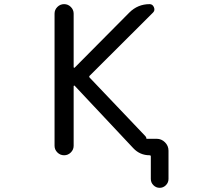

<svg xmlns="http://www.w3.org/2000/svg" viewBox="-20 -775 1040 933"><path d="M691.4 -101.6Q691.4 -100.6 692.4 -100.6H741.2Q764.6 -100.6 781.7 -83.5Q798.8 -66.4 798.8 -43V94.7Q798.8 112.3 786.1 125Q773.4 137.7 755.9 137.7Q738.3 137.7 725.6 125Q712.9 112.3 712.9 94.7V-14.6Q712.9 -20.5 707 -20.5Q660.2 -20.5 627.9 -54.7L342.8 -358.4Q341.8 -359.4 339.8 -358.9Q337.9 -358.4 337.9 -355.5V-66.4Q337.9 -47.9 324.2 -34.2Q310.5 -20.5 291.5 -20.5Q272.5 -20.5 258.8 -34.2Q245.1 -47.9 245.1 -66.4V-709Q245.1 -727.5 258.8 -741.2Q272.5 -754.9 291.5 -754.9Q310.5 -754.9 324.2 -741.2Q337.9 -727.5 337.9 -709V-449.2Q337.9 -446.3 339.8 -445.8Q341.8 -445.3 342.8 -446.3L608.4 -713.9Q649.4 -754.9 707 -754.9Q721.7 -754.9 728 -739.7Q734.4 -724.6 723.6 -713.9L416 -407.2Q411.1 -402.3 416 -397.5L686.5 -113.3Q691.4 -108.4 691.4 -101.6Z"/></svg>

Font: Rounded Mgen+ 2m regular
Style: Regular
Weight: 400
Designer: [Source Han Sans]
Ryoko NISHIZUKA  (kana & ideographs); Paul D. Hunt (Latin, Greek & Cyrillic); Wenlong ZHANG  (bopomofo
Version: Version 1.059.20150602